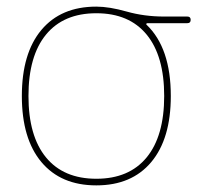

<svg xmlns="http://www.w3.org/2000/svg" viewBox="-20 -550 627 580"><path d="M423 -445.5Q370 -510 271 -510Q172 -510 119 -445.5Q66 -381 66 -260Q66 -139 119 -74.5Q172 -10 271 -10Q370 -10 423 -74.5Q476 -139 476 -260Q476 -381 423 -445.5ZM271 -530Q310 -530 363 -515Q416 -500 476 -500H546Q556 -500 556 -490Q556 -480 546 -480H425Q423 -480 422 -478Q421 -476 423 -475Q496 -405 496 -260Q496 -131 437 -60.5Q378 10 271 10Q164 10 105 -60.5Q46 -131 46 -260Q46 -389 105 -459.5Q164 -530 271 -530Z"/></svg>

Font: Rounded Mplus 1c Thin
Style: Regular
Weight: 250
Version: Version 1.059.20150529